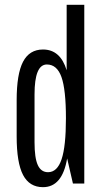

<svg xmlns="http://www.w3.org/2000/svg" viewBox="-20 -760 432 795"><path d="M158 15Q102 15 75.5 -35.5Q49 -86 49 -195V-345Q49 -454 75.5 -504.5Q102 -555 158 -555Q230 -555 256 -469V-740H329V0H282L258 -104Q238 15 158 15ZM253 -270Q253 -389 234.5 -441Q216 -493 174 -493Q123 -493 123 -369V-171Q123 -106 136.5 -76.5Q150 -47 179 -47Q217 -47 235 -100.5Q253 -154 253 -270Z"/></svg>

Font: Pathway Gothic One
Style: Regular
Weight: 400
Version: Version 1.003; ttfautohint (v1.8.4.7-5d5b);gftools[0.9.26]